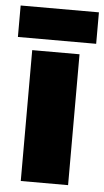

<svg xmlns="http://www.w3.org/2000/svg" viewBox="-70 -726 413 760"><g transform="rotate(5 136.5 -346.0)"><path d="M-19 -567H292V-692H-19ZM42 0H230V-520H42Z"/></g></svg>

Font: Arthouse Owned Black
Style: Regular
Weight: 900
Designer: Jeremy Tribby
Foundry: Tribby Type
Version: Version 1.000;PS 001.000;hotconv 1.0.88;makeotf.lib2.5.64775